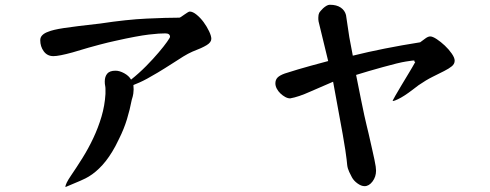

<svg xmlns="http://www.w3.org/2000/svg" viewBox="-20 -677 2040 799"><path d="M528.3 -261.7Q520.5 -220.7 508.3 -180.7Q496.1 -140.6 475.6 -99.6L460 -68.4Q434.6 -21.5 406.7 9.3Q378.9 40 349.6 57.6Q338.9 64.5 314.5 75.2Q290 85.9 252 101.6Q252 87.9 275.4 53.7Q298.8 19.5 323.2 -19.5Q347.7 -58.6 368.2 -102.1Q388.7 -145.5 402.3 -191.4Q416 -237.3 418.9 -286.1V-307.6Q418.9 -314.5 417.5 -320.8Q416 -327.1 416 -337.9Q416 -358.4 426.3 -370.6Q436.5 -382.8 460.9 -382.8Q477.5 -382.8 497.1 -372.1Q516.6 -361.3 525.4 -345.7Q558.6 -372.1 588.4 -402.3Q618.2 -432.6 640.1 -458.5Q662.1 -484.4 674.8 -502.4Q687.5 -520.5 687.5 -523.4Q687.5 -538.1 668 -538.1Q656.2 -538.1 640.1 -537.1Q624 -536.1 599.6 -533.2Q575.2 -530.3 541 -523.9Q506.8 -517.6 459 -506.8Q444.3 -503.9 429.2 -500Q414.1 -496.1 394.5 -491.2Q375 -486.3 348.1 -478.5Q321.3 -470.7 282.2 -459Q225.6 -443.4 202.1 -443.4Q176.8 -443.4 162.1 -463.4Q147.5 -483.4 147.5 -509.8Q147.5 -522.5 156.7 -531.2Q166 -540 180.7 -544.9Q189.5 -548.8 205.6 -552.7Q221.7 -556.6 247.1 -560.5Q272.5 -564.5 309.1 -568.8Q345.7 -573.2 397.5 -579.1Q506.8 -595.7 590.3 -599.6Q673.8 -603.5 726.6 -603.5Q728.5 -603.5 734.4 -607.4Q740.2 -611.3 747.1 -616.2Q753.9 -621.1 760.3 -625Q766.6 -628.9 769.5 -628.9Q782.2 -628.9 798.3 -615.7Q814.5 -602.5 827.6 -584.5Q840.8 -566.4 850.1 -546.9Q859.4 -527.3 859.4 -515.6Q859.4 -501 840.3 -489.3Q821.3 -477.5 780.3 -461.9Q762.7 -454.1 742.7 -441.9Q722.7 -429.7 699.2 -414.1Q661.1 -389.6 635.7 -374.5Q610.4 -359.4 592.3 -349.6Q574.2 -339.8 561 -334Q547.9 -328.1 535.2 -323.2Q535.2 -319.3 535.6 -314.5Q536.1 -309.6 536.1 -304.7Q536.1 -297.9 534.7 -287.1Q533.2 -276.4 528.3 -261.7Z M1544.9 33.2Q1544.9 58.6 1530.3 78.1Q1515.6 97.7 1497.1 97.7Q1483.4 97.7 1467.8 86.4Q1452.1 75.2 1444.3 60.5Q1436.5 45.9 1433.1 38.1Q1429.7 30.3 1427.7 23.9Q1425.8 17.6 1424.8 9.3Q1423.8 1 1422.4 -13.7Q1420.9 -28.3 1417 -53.2Q1413.1 -78.1 1406.2 -118.2L1366.2 -336.9L1271.5 -295.9Q1221.7 -273.4 1187.5 -267.6Q1177.7 -267.6 1167 -273.4Q1156.2 -279.3 1147 -288.1Q1137.7 -296.9 1131.8 -308.1Q1126 -319.3 1126 -330.1Q1126 -344.7 1134.8 -354Q1143.6 -363.3 1165 -371.1Q1175.8 -375 1220.2 -388.2Q1264.6 -401.4 1345.7 -422.9L1305.7 -587.9Q1304.7 -592.8 1304.7 -596.7Q1304.7 -600.6 1304.7 -604.5Q1304.7 -616.2 1308.6 -624Q1309.6 -626 1314 -631.3Q1318.4 -636.7 1324.7 -642.6Q1331.1 -648.4 1338.4 -652.8Q1345.7 -657.2 1352.5 -657.2Q1380.9 -657.2 1397.9 -645.5Q1415 -633.8 1419.9 -614.3L1433.6 -522.5L1448.2 -445.3Q1574.2 -476.6 1728.5 -501L1751 -517.6Q1761.7 -525.4 1770.5 -525.4Q1780.3 -525.4 1797.4 -514.2Q1814.5 -502.9 1831.1 -487.3Q1847.7 -471.7 1859.9 -454.1Q1872.1 -436.5 1872.1 -424.8Q1872.1 -411.1 1860.4 -401.4Q1848.6 -391.6 1828.1 -381.3Q1807.6 -371.1 1780.3 -357.4Q1752.9 -343.8 1721.7 -322.3L1697.3 -303.7Q1660.2 -275.4 1636.2 -264.2Q1612.3 -252.9 1614.3 -258.8Q1615.2 -261.7 1625.5 -279.3Q1635.7 -296.9 1649.9 -320.8Q1664.1 -344.7 1680.2 -371.1Q1696.3 -397.5 1708 -418.9Q1703.1 -420.9 1704.1 -422.9Q1705.1 -424.8 1703.6 -425.3Q1702.1 -425.8 1695.3 -424.8Q1688.5 -423.8 1668.9 -420.9Q1655.3 -418.9 1629.4 -412.6Q1603.5 -406.2 1573.7 -397.9Q1543.9 -389.6 1513.7 -380.9Q1483.4 -372.1 1461.9 -365.2Q1474.6 -302.7 1482.4 -262.7Q1490.2 -222.7 1496.1 -196.8Q1502 -170.9 1505.9 -154.3Q1509.8 -137.7 1513.7 -122.1Q1522.5 -84 1528.3 -57.6Q1534.2 -31.2 1538.1 -13.2Q1542 4.9 1543.5 16.1Q1544.9 27.3 1544.9 33.2Z"/></svg>

Font: JasonHandwriting1
Style: Regular
Weight: 400
Version: Version 1.48.20